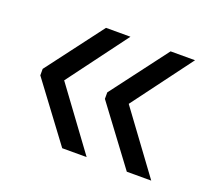

<svg xmlns="http://www.w3.org/2000/svg" viewBox="-78 -539 652 593"><g transform="rotate(20 247.5 -243.0)"><path d="M323.7 -244.4 470.1 -45.4H389.8L249.3 -233.7V-255L389.8 -441H470.1ZM111.5 -244.4 257.8 -45.4H177.5L37 -233.7V-255L177.5 -441H257.8Z"/></g></svg>

Font: Anek Gujarati Medium
Style: Regular
Weight: 500
Designer: Mrunmayee Ghaisas (Gujarati), Yesha Goshar (Latin)
Foundry: Ek Type
Version: Version 1.003